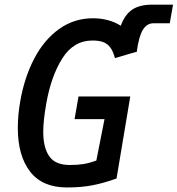

<svg xmlns="http://www.w3.org/2000/svg" viewBox="-20 -814 782 846"><path d="M58.5 -250Q58.5 -308 69.5 -369.5Q88 -474 131.2 -556.5Q174.5 -639 240.5 -686.2Q306.5 -733.5 390 -733.5Q424 -733.5 455.2 -725.2Q486.5 -717 512 -700.5Q530.5 -750.5 563.5 -772.2Q596.5 -794 653.5 -793.5H742.5L728 -711.5H656.5Q627 -711.5 609.2 -682.2Q591.5 -653 582.5 -585L578.5 -585.5V-585L486.5 -558Q478.5 -588 465.8 -605Q453 -622 434.2 -628.8Q415.5 -635.5 387.5 -635.5Q304 -635.5 254.2 -556.2Q204.5 -477 183.5 -355.5Q170.5 -281 170.5 -232.5Q170.5 -164 197 -125.5Q223.5 -87 287.5 -87Q322 -87 348 -91.2Q374 -95.5 404.5 -106.5L440.5 -289H308.5L326 -389H554L493.5 -27.5Q436.5 -7 387 2.5Q337.5 12 275 12Q166.5 12 112.5 -58Q58.5 -128 58.5 -250Z"/></svg>

Font: JuliaMono SemiBoldItalic
Style: Regular
Weight: 600
Italic angle: -9°
Monospace: yes
Designer: cormullion
Foundry: corm
Version: Version 0.049; ttfautohint (v1.8.4)